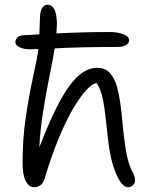

<svg xmlns="http://www.w3.org/2000/svg" viewBox="-20 -766 655 810"><path d="M123 23.9Q102.1 23.9 88.6 -2Q75.2 -27.8 75.2 -81.1Q75.2 -176.8 88.1 -266.6Q101.1 -356.4 119.1 -439.5Q137.2 -522.5 142.1 -559.1Q128.9 -558.1 107.9 -558.1Q78.6 -558.1 61.8 -566.9Q44.9 -575.7 44.9 -587.9Q44.9 -598.1 52.5 -606.9Q60.1 -615.7 77.1 -617.2Q88.9 -617.7 112.1 -619.1Q135.3 -620.6 146 -621.1Q148.4 -693.8 149.9 -709Q155.8 -746.1 182.1 -746.1Q220.2 -744.6 220.2 -660.2Q220.2 -655.3 217.8 -625Q330.6 -630.9 440.9 -630.9Q469.7 -630.9 489.7 -625Q509.8 -619.1 517.3 -611.8Q524.9 -604.5 524.9 -597.2Q524.9 -583.5 511.5 -575.7Q498 -567.9 474.1 -567.9Q325.2 -567.9 210.9 -562Q205.6 -528.3 189 -446.3Q172.4 -364.3 160.9 -289.6Q149.4 -214.8 146 -145Q217.3 -329.1 273.2 -404.5Q329.1 -480 389.2 -480Q408.2 -480 422.9 -473.4Q437.5 -466.8 448.2 -452.4Q459 -438 466.6 -420.4Q474.1 -402.8 479.7 -375.2Q485.4 -347.7 489 -320.3Q492.7 -293 496.1 -253.9Q505.9 -155.3 515.1 -110.8Q524.4 -66.4 540 -39.1Q549.8 -19.5 549.8 -5.9Q549.8 6.3 541 15.1Q532.2 23.9 520 23.9Q501 23.9 482.7 -7.1Q464.4 -38.1 452.1 -85.4Q439.9 -132.8 435.1 -185.1Q423.8 -296.9 415 -342.5Q406.2 -388.2 388.2 -415Q371.1 -415 345 -387Q318.8 -358.9 289.3 -309.3Q259.8 -259.8 227.5 -181.9Q195.3 -104 168.9 -14.2Q157.7 23.9 123 23.9Z"/></svg>

Font: Shantell Sans Bouncy
Style: Regular
Weight: 300
Designer: Stephen Nixon, Anya Danilova, Shantell Martin
Foundry: Arrow Type
Version: Version 1.006;[9816181b4]